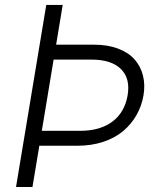

<svg xmlns="http://www.w3.org/2000/svg" viewBox="-20 -747 657 767"><path d="M164.8 -727.3H230.5L204.2 -568.5H356.2Q410.5 -568.5 452.1 -552.7Q493.6 -536.9 517.8 -509.4Q541.9 -481.9 551.1 -445.3Q560.4 -408.7 553.3 -366.8Q546.2 -323.9 525.2 -287.1Q504.3 -250.4 471.4 -223Q438.6 -195.7 391.9 -180.2Q345.2 -164.8 289.8 -164.8H137.1L109.7 0H44ZM147 -224.4H300.1Q379.3 -224.4 428.4 -260.8Q477.6 -297.2 489.7 -365.4Q501.4 -433.2 463.2 -471.1Q425.1 -508.9 345.5 -508.9H194.2Z"/></svg>

Font: Karasuma Gothic
Style: Light Italic
Weight: 300
Italic angle: 9.39998°
Designer: Rasmus Andersson / Ryoko Nishizuka
Foundry: rsms
Version: Version 1.00